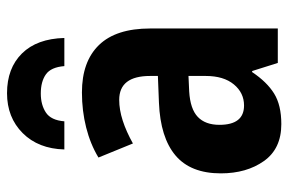

<svg xmlns="http://www.w3.org/2000/svg" viewBox="-157 -653 820 546"><g transform="rotate(-90 253.0 -380.0)"><path d="M263 -557Q351 -557 398 -508.5Q445 -460 445 -363V0H347L324 -73H321Q293 -31 260 -10.5Q227 10 173 10Q103 10 68 -39.5Q33 -89 33 -162Q33 -248 84 -291Q135 -334 234 -338L310 -341V-363Q310 -451 242 -451Q214 -451 183 -441Q152 -431 118 -412L78 -510Q116 -533 163.5 -545Q211 -557 263 -557ZM266 -252Q216 -249 193.5 -227.5Q171 -206 171 -166Q171 -96 226 -96Q262 -96 286 -125Q310 -154 310 -205V-254ZM261 -770Q332 -770 374 -727.5Q416 -685 418 -607H338Q335 -645 314.5 -659.5Q294 -674 260 -674Q228 -674 206 -659.5Q184 -645 181 -607H101Q103 -681 147.5 -725.5Q192 -770 261 -770Z"/></g></svg>

Font: Noto Sans Condensed
Style: Bold
Weight: 700
Width: 3
Designer: Monotype Design Team
Foundry: Monotype Imaging Inc.
Version: Version 2.013; ttfautohint (v1.8.4.7-5d5b)